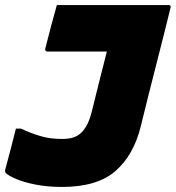

<svg xmlns="http://www.w3.org/2000/svg" viewBox="-29 -720 696 760"><path d="M217 -170Q243 -170 261.5 -176Q280 -182 294 -196Q307 -209 317 -229Q327 -249 335 -281Q349 -338 363.5 -396Q378 -454 394 -516H158Q154 -516 151.5 -519Q149 -522 150 -527Q161 -571 172.5 -614Q184 -657 196 -700H638Q649 -700 646 -689Q617 -571 587 -454.5Q557 -338 528 -219Q500 -106 428 -43Q356 20 216 20Q158 20 111 10.5Q64 1 34 -12Q4 -25 -6 -35Q-9 -38 -9 -46Q2 -87 13 -128.5Q24 -170 34 -211H54Q92 -193 130.5 -181.5Q169 -170 217 -170Z"/></svg>

Font: Recursive Mn Lnr St Blk
Style: Italic
Weight: 900
Italic angle: -15°
Monospace: yes
Version: Version 1.079;hotconv 1.0.112;makeotfexe 2.5.65598; ttfautoh